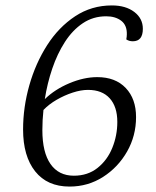

<svg xmlns="http://www.w3.org/2000/svg" viewBox="-20 -675 575 707"><path d="M236 12Q154 12 109.5 -44Q65 -100 65 -198Q65 -280 88 -361Q111 -442 153.5 -508.5Q196 -575 256.5 -615Q317 -655 392 -655Q443 -655 474.5 -631Q506 -607 506 -569Q506 -523 469 -523Q455 -523 445 -530Q447 -540 447 -548Q448 -582 426.5 -598.5Q405 -615 371 -615Q323 -615 285 -589.5Q247 -564 219 -520.5Q191 -477 172.5 -422.5Q154 -368 145 -310Q182 -346 235.5 -368.5Q289 -391 338 -391Q405 -391 443 -351Q481 -311 481 -244Q481 -175 448 -117Q415 -59 359.5 -23.5Q304 12 236 12ZM136 -196Q136 -114 166 -71Q196 -28 252 -28Q303 -28 339 -56.5Q375 -85 393.5 -130.5Q412 -176 412 -226Q412 -282 384 -313Q356 -344 304 -344Q278 -344 247.5 -334Q217 -324 188.5 -307.5Q160 -291 140 -270Q136 -233 136 -196Z"/></svg>

Font: Petrona Light
Style: Italic
Weight: 300
Italic angle: -9°
Designer: Ringo R. Seeber
Foundry: Ringo R. Seeber
Version: Version 2.001; ttfautohint (v1.8.3)